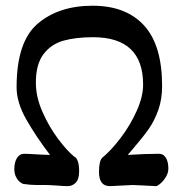

<svg xmlns="http://www.w3.org/2000/svg" viewBox="-20 -631 612 661"><path d="M106 5.9Q84 5.9 61.5 2.4Q55.7 1.5 48.1 -4.9Q40.5 -11.2 34.9 -22.5Q29.3 -33.7 29.3 -48.3Q29.3 -72.8 38.6 -87.2Q47.9 -101.6 63 -101.6Q74.7 -101.6 106.9 -99.6Q139.2 -97.7 152.3 -97.7Q105 -159.2 71 -218.8Q37.1 -278.3 37.1 -330.1Q37.1 -487.8 109.9 -549.6Q182.6 -611.3 298.8 -611.3Q413.6 -611.3 475.8 -543.5Q538.1 -475.6 538.1 -335Q538.1 -289.1 524.9 -252.2Q511.7 -215.3 492.7 -188Q473.6 -160.6 441.4 -123L419.9 -97.7Q483.9 -101.6 527.3 -101.6Q542.5 -101.6 551 -87.9Q559.6 -74.2 559.6 -50.3Q559.6 -36.1 551.3 -22.2Q543 -8.3 532.5 0.7Q522 9.8 516.6 9.8Q498.5 9.3 468.3 7.3L437 5.9L358.4 9.8Q320.8 9.8 320.8 -38.6Q320.8 -76.2 331.5 -87.4Q362.8 -113.3 395.8 -156.7Q428.7 -200.2 450.7 -249.3Q472.7 -298.3 472.7 -339.8Q472.7 -502.9 300.3 -502.9Q241.2 -502.9 198.5 -491Q155.8 -479 129.6 -444.3Q103.5 -409.7 103.5 -346.2Q103.5 -296.9 126.5 -245.1Q149.4 -193.4 180.2 -152.6Q210.9 -111.8 234.9 -92.3Q252.4 -84 252.4 -41.5Q252.4 -13.7 240.7 -2Q229 9.8 213.4 9.8Q200.7 9.8 176.3 7.8Q148.9 5.9 133.8 5.9Z"/></svg>

Font: Dekko
Style: Regular
Weight: 400
Designer: Multiple
Foundry: Sorkin Type
Version: Version 2.001